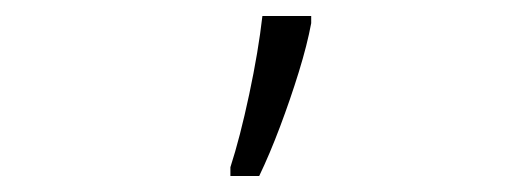

<svg xmlns="http://www.w3.org/2000/svg" viewBox="-20 -826 640 240"><path d="M268 -617Q280 -654 291.5 -708Q303 -762 308 -806H369V-797Q364 -770 353.5 -736Q343 -702 330 -667.5Q317 -633 304 -606H268Z"/></svg>

Font: Noto Sans Mono Light
Style: Regular
Weight: 300
Designer: Monotype Design Team
Foundry: Monotype Imaging Inc.
Version: Version 2.014; ttfautohint (v1.8.4.7-5d5b)